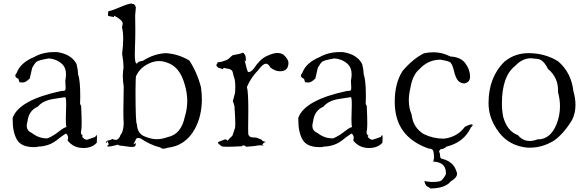

<svg xmlns="http://www.w3.org/2000/svg" viewBox="-20 -827 3338 1091"><path d="M454 14Q503 14 530 -16L531 -46Q531 -59 529 -59Q526 -59 521 -49L478 -34L472 -33Q461 -33 446 -50L451 -55Q440 -63 440 -75L441 -83Q444 -92 444 -127Q444 -163 441 -225L435 -236L436 -279Q436 -372 424 -403Q423 -431 415 -463Q386 -519 305 -531H288Q223 -531 174 -503Q96 -471 75 -413Q67 -404 67 -397Q67 -386 85 -379Q89 -358 95 -358Q97 -358 99 -360Q104 -358 109 -358Q126 -358 149 -381Q150 -382 163 -442Q177 -467 187.5 -476Q198 -485 257 -495Q305 -491 335 -461Q355 -441 355 -405Q355 -388 351 -368L353 -329Q353 -321 351 -315.5Q349 -310 328 -310Q88 -259 52 -157V-146Q52 -75 76.5 -33Q101 9 173 9Q194 9 194 7Q194 6 192 6H197Q223 6 254 -4Q285 -14 322 -46Q352 -68 356 -68Q367 -57 367 -44Q367 -37 364 -29Q397 14 454 14ZM251 -41H243Q200 -41 160 -72Q132 -84 132 -112Q132 -123 136 -136Q143 -199 195 -221Q223 -255 282 -264.5Q341 -274 350 -275Q356 -275 356 -233L354 -149Q354 -112 358 -105Q345 -104 315 -80Q285 -56 251 -41Z M909 18Q918 18 930 13Q1035 2 1088 -96Q1127 -169 1127 -263Q1127 -296 1122 -331Q1101 -414 1056 -483Q995 -520 923 -525Q855 -522 793 -482Q767 -478 763.5 -472Q760 -466 757 -466Q746 -466 746 -518L747 -560Q749 -609 749 -660L748 -738Q752 -775 752 -785V-788L751 -787Q747 -805 732 -805H730Q730 -807 725 -807Q711 -807 654 -783Q611 -765 603 -765Q602 -765 598.5 -765Q595 -765 594 -752V-741Q594 -738 594 -737Q594 -736 628 -730L627 -729L629 -738Q677 -712 677 -695Q677 -685 673 -672Q680 -647 680 -607Q680 -571 674 -521Q682 -472 682 -447Q682 -436 680 -429Q678 -412 678 -395Q678 -366 683 -335Q681 -253 681 -200Q681 -148 683 -125Q681 -77 664 -59Q661 -43 643 -32Q623 -33 623 -36V-38Q602 -30 594 -28.5Q586 -27 581 -18Q582 -15 583 -15Q586 -15 591 -25L598 -6Q590 -1 590 2Q590 6 597 6Q609 6 651 -5Q655 1 670 1L693 4Q716 8 729 8Q739 8 745 5.5Q751 3 752 -14L738 -7Q750 -28 752.5 -35.5Q755 -43 765 -43Q770 -43 778 -41Q834 -3 891 11Q898 18 909 18ZM869 -36Q840 -36 800 -52.5Q760 -69 758 -122Q750 -122 750 -315Q750 -399 755 -399H756Q775 -442 826 -466Q855 -480 884 -480Q906 -480 927 -472Q1000 -450 1028 -352Q1044 -302 1044 -253Q1044 -207 1030 -163Q1010 -64 933 -48Q900 -36 869 -36Z M1380 7Q1434 3 1450 -1H1468L1478 1H1479Q1479 0 1471 -4Q1473 -14 1490 -21Q1471 -24 1470 -29Q1469 -34 1437 -45Q1410 -46 1404.5 -48Q1399 -50 1392 -60Q1390 -60 1390 -100L1391 -202Q1391 -305 1383 -333Q1407 -388 1446 -427Q1474 -465 1491 -465Q1505 -465 1516 -444Q1543 -422 1571 -422Q1619 -422 1619 -470Q1619 -491 1590 -517Q1574 -526 1555 -526Q1533 -526 1494.5 -508Q1456 -490 1422 -437Q1405 -418 1396 -418Q1395 -418 1390 -418.5Q1385 -419 1370 -484Q1381 -478 1381 -477L1378 -478Q1377 -510 1372 -515Q1366 -525 1361 -528Q1345 -520 1300 -513V-511Q1300 -508 1295 -508Q1276 -488 1265 -485Q1237 -474 1226 -474H1224Q1215 -474 1215 -469V-467Q1213 -467 1209 -456Q1216 -442 1225.5 -440.5Q1235 -439 1246 -433Q1248 -441 1255 -441Q1258 -441 1264 -438Q1288 -437 1298 -426Q1301 -426 1309 -390Q1317 -374 1317 -330L1316 -301L1303 -252Q1306 -247 1312 -225Q1317 -160 1317 -126Q1317 -111 1316 -102Q1301 -54 1299 -54Q1283 -41 1273 -27Q1268 -35 1261 -35Q1257 -35 1253 -33Q1218 -21 1218 -17Q1218 -11 1238 3Q1238 7 1271 7Q1300 7 1354 4Q1358 -1 1363 -1Q1370 -1 1380 7Z M2077 14Q2126 14 2153 -16L2154 -46Q2154 -59 2152 -59Q2149 -59 2144 -49L2101 -34L2095 -33Q2084 -33 2069 -50L2074 -55Q2063 -63 2063 -75L2064 -83Q2067 -92 2067 -127Q2067 -163 2064 -225L2058 -236L2059 -279Q2059 -372 2047 -403Q2046 -431 2038 -463Q2009 -519 1928 -531H1911Q1846 -531 1797 -503Q1719 -471 1698 -413Q1690 -404 1690 -397Q1690 -386 1708 -379Q1712 -358 1718 -358Q1720 -358 1722 -360Q1727 -358 1732 -358Q1749 -358 1772 -381Q1773 -382 1786 -442Q1800 -467 1810.5 -476Q1821 -485 1880 -495Q1928 -491 1958 -461Q1978 -441 1978 -405Q1978 -388 1974 -368L1976 -329Q1976 -321 1974 -315.5Q1972 -310 1951 -310Q1711 -259 1675 -157V-146Q1675 -75 1699.5 -33Q1724 9 1796 9Q1817 9 1817 7Q1817 6 1815 6H1820Q1846 6 1877 -4Q1908 -14 1945 -46Q1975 -68 1979 -68Q1990 -57 1990 -44Q1990 -37 1987 -29Q2020 14 2077 14ZM1874 -41H1866Q1823 -41 1783 -72Q1755 -84 1755 -112Q1755 -123 1759 -136Q1766 -199 1818 -221Q1846 -255 1905 -264.5Q1964 -274 1973 -275Q1979 -275 1979 -233L1977 -149Q1977 -112 1981 -105Q1968 -104 1938 -80Q1908 -56 1874 -41Z M2426 244Q2510 243 2542 203Q2577 183 2577 161Q2577 153 2573 145Q2556 92 2495 76Q2481 75 2481 60Q2481 45 2475 35Q2479 20 2489.5 20Q2500 20 2518 6Q2616 -18 2656 -103Q2666 -112 2666 -117Q2666 -120 2657 -120Q2649 -120 2622 -107Q2579 -48 2502 -39Q2442 -39 2388 -65Q2327 -102 2319 -176Q2303 -213 2303 -257Q2303 -290 2312 -327Q2324 -401 2363 -434Q2413 -488 2483 -488Q2519 -482 2534 -475.5Q2549 -469 2559 -426Q2569 -383 2583.5 -368Q2598 -353 2620 -353Q2651 -360 2651 -391Q2651 -431 2624.5 -467Q2598 -503 2539 -506Q2494 -530 2442 -530Q2416 -530 2389 -524Q2326 -493 2267 -423Q2223 -354 2223 -249Q2223 -148 2271 -82.5Q2319 -17 2415 17Q2432 17 2439 25.5Q2446 34 2446 71L2442 93Q2441 93 2439 91Q2514 93 2514 157L2513 165Q2497 193 2486 200Q2475 207 2430 207Q2399 204 2394 202H2393Q2392 202 2392 204Q2392 207 2397 219Q2402 231 2406 231.5Q2410 232 2426 244Z M2993 12Q3062 12 3128 -28Q3184 -68 3231 -146Q3250 -184 3250 -231Q3250 -268 3238 -310Q3226 -415 3151 -479Q3076 -525 2983 -525Q2905 -525 2847 -477Q2756 -389 2756 -240Q2756 -154 2814.5 -76Q2873 2 2977 12ZM2990 -26Q2951 -26 2923 -59Q2862 -81 2839 -164Q2832 -201 2832 -239Q2832 -395 2908 -453Q2948 -496 2997 -496Q3004 -496 3036 -492Q3068 -488 3094 -435Q3151 -388 3151 -313V-303Q3162 -262 3162 -223Q3162 -170 3142 -120Q3107 -35 3036 -35H3034Q3011 -26 2990 -26Z"/></svg>

Font: Xiaobo Songti 小帛宋体
Style: Regular
Weight: 400
Version: Version 1.501;March 17, 2024;FontCreator 14.0.0.2814 64-bit